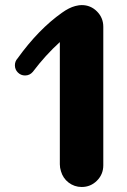

<svg xmlns="http://www.w3.org/2000/svg" viewBox="-20 -728 499 755"><path d="M301.3 -708Q336.4 -708 361.3 -683.1Q386.2 -658.2 386.2 -622.6V-78.1Q386.2 -42.5 361.3 -17.6Q336.4 7.3 301.3 7.3Q272.5 7.3 249.5 -10.3Q227.5 -27.3 219.7 -54.7Q215.3 -68.4 215.3 -82V-562.5Q158.7 -511.2 108.9 -445.3Q96.7 -431.2 78.6 -431.2Q62 -431.2 50.3 -442.9Q38.6 -454.6 38.6 -471.2Q38.6 -486.8 48.8 -498Q131.8 -613.3 224.1 -678.2Q251.5 -697.8 275.4 -704.1L279.8 -705.1Q291 -708 301.3 -708Z"/></svg>

Font: inglobal
Style: Bold
Weight: 700
Designer: Andrey Kochetov, Denis Davydov, Evgeny Yurtaev
Foundry: inglobal.ru
Version: Version 1.00 September 25, 2014, initial release